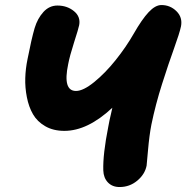

<svg xmlns="http://www.w3.org/2000/svg" viewBox="-20 -734 744 766"><path d="M457 12.2Q428.2 12.2 410.6 -6.1Q393.1 -24.4 392.1 -54.2Q390.1 -118.2 412.1 -229Q414.1 -241.2 417 -254.4Q419.9 -267.6 423.3 -282Q426.8 -296.4 428.2 -304.2Q329.6 -211.9 236.8 -211.9Q192.4 -211.9 160.4 -230.5Q128.4 -249 111.6 -278.3Q94.7 -307.6 87.2 -346.2Q79.6 -384.8 80.8 -422.6Q82 -460.4 89.8 -498Q105.5 -578.6 118.2 -622.1Q129.9 -660.6 153.3 -686.3Q176.8 -711.9 209 -711.9Q247.6 -711.9 274.9 -689.7Q302.2 -667.5 295.9 -633.8Q293 -619.1 275.6 -565.2Q258.3 -511.2 252 -478Q229.5 -371.1 283.2 -371.1Q312 -371.1 355.7 -406.5Q399.4 -441.9 440.9 -493.7Q482.4 -545.4 513.2 -599.1Q546.4 -657.2 573 -685.5Q599.6 -713.9 624 -713.9Q659.2 -713.9 684.1 -689.2Q709 -664.6 702.1 -628.9Q696.3 -601.6 674.6 -541.5Q652.8 -481.4 626.7 -399.4Q600.6 -317.4 584 -236.8Q575.7 -194.3 570.6 -135.5Q565.4 -76.7 564.9 -73.2Q558.1 -38.6 527.6 -13.2Q497.1 12.2 457 12.2Z"/></svg>

Font: Shantell Sans Normal
Style: Italic
Weight: 800
Italic angle: -11.31°
Designer: Stephen Nixon, Anya Danilova, Shantell Martin
Foundry: Arrow Type
Version: Version 1.006;[559af2be0]